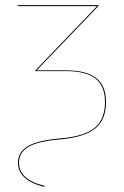

<svg xmlns="http://www.w3.org/2000/svg" viewBox="-20 -537 482 748"><path d="M50 97Q50 56 87.5 33Q125 10 216 2Q310 -6 349.5 -39.5Q389 -73 389 -139Q389 -203 351 -231.5Q313 -260 238 -260H118V-263L358 -513H49V-517H364V-514L123 -263H238Q315 -263 354 -233.5Q393 -204 393 -139Q393 -72 352.5 -37.5Q312 -3 216 6Q128 13 91 35Q54 57 54 97Q54 163 154 187L152 191Q50 165 50 97Z"/></svg>

Font: FiraGO Four
Style: Regular
Weight: 100
Designer: bBox Type
Foundry: bBox Type GmbH
Version: Version 1.001